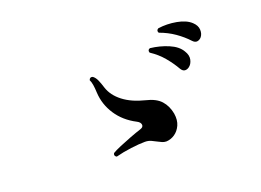

<svg xmlns="http://www.w3.org/2000/svg" viewBox="-79 -857 1157 850"><g transform="rotate(-20 500.0 -432.0)"><path d="M580 -189Q570 -189 560.5 -193Q551 -197 542 -202Q531 -208 518 -214Q505 -220 489 -220Q462 -220 423 -215Q384 -210 350 -201Q337 -208 344 -220Q357 -228 383 -239Q409 -250 438 -261Q467 -272 489 -279Q505 -284 503.5 -296Q502 -308 486 -316Q430 -345 398.5 -393Q367 -441 364 -497Q363 -520 360.5 -535Q358 -550 353 -560Q358 -574 371 -569Q382 -561 389 -545.5Q396 -530 403 -507Q416 -467 455 -437Q494 -407 555 -392Q602 -381 624.5 -356Q647 -331 654 -293Q659 -261 648.5 -238Q638 -215 619.5 -202.5Q601 -190 580 -189ZM784 -463Q774 -456 764 -457Q754 -458 746 -471Q729 -501 704 -531Q679 -561 644 -584Q639 -598 652 -602Q697 -597 737 -580Q777 -563 793 -535Q807 -513 802.5 -493Q798 -473 784 -463ZM838 -569Q814 -595 782.5 -617Q751 -639 712 -653Q705 -665 717 -672Q759 -678 803 -670Q847 -662 870 -640Q888 -623 889 -603.5Q890 -584 880 -571Q872 -561 860.5 -559Q849 -557 838 -569Z"/></g></svg>

Font: Zen Old Mincho
Style: Bold
Weight: 700
Designer: Yoshimichi Ohira
Foundry: Positype
Version: Version 1.500